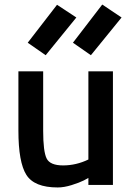

<svg xmlns="http://www.w3.org/2000/svg" viewBox="-20 -814 583 845"><path d="M477 -500V0H369V-31L349 -20Q329 -10 295.5 0.5Q262 11 234 11Q131 11 96 -44.5Q61 -100 61 -239Q61 -239 61 -500H170V-238Q170 -148 185 -117Q200 -86 257.5 -86Q315 -86 369 -112V-500ZM301 -626 430 -794 515 -737 380 -571ZM102 -626 231 -793 316 -737 181 -571Z"/></svg>

Font: TitilliumWeb-SemiBold
Style: SemiBold
Weight: 600
Version: Version 1.001;PS 57.000;hotconv 1.0.70;makeotf.lib2.5.55311